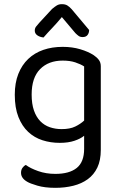

<svg xmlns="http://www.w3.org/2000/svg" viewBox="-20 -700 577 922"><path d="M384 -48Q367 -34 337.5 -24Q308 -14 267 -14Q223 -14 184 -26.5Q145 -39 115.5 -66.5Q86 -94 68.5 -138Q51 -182 51 -245Q51 -302 68 -345Q85 -388 115.5 -417Q146 -446 188 -460.5Q230 -475 281 -475Q327 -475 365.5 -463.5Q404 -452 430 -435Q445 -425 454.5 -412.5Q464 -400 464 -382V20Q464 70 447.5 104.5Q431 139 401.5 160.5Q372 182 332 192Q292 202 246 202Q195 202 159.5 191.5Q124 181 111 173Q81 156 81 130Q81 116 87.5 106.5Q94 97 104 92Q125 108 163 121.5Q201 135 246 135Q313 135 348.5 106.5Q384 78 384 15ZM384 -121V-381Q367 -392 341.5 -400.5Q316 -409 281 -409Q213 -409 172.5 -368Q132 -327 132 -246Q132 -201 143 -169.5Q154 -138 173.5 -118Q193 -98 219.5 -89Q246 -80 276 -80Q316 -80 341.5 -92.5Q367 -105 384 -121ZM277 -618Q254 -590 231.5 -566.5Q209 -543 189 -520Q171 -522 159 -530.5Q147 -539 147 -553Q147 -564 153 -572Q159 -580 169 -591L230 -657Q243 -668 253 -674Q263 -680 277 -680Q293 -680 303 -674Q313 -668 324 -656L408 -556Q408 -542 400.5 -532Q393 -522 377 -522Q365 -522 357.5 -527.5Q350 -533 342 -541Z"/></svg>

Font: Baloo 2 Latin
Style: Regular
Weight: 400
Designer: Sarang Kulkarni and Ek Type
Foundry: Ek Type
Version: Version 1.001